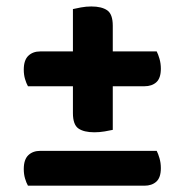

<svg xmlns="http://www.w3.org/2000/svg" viewBox="-20 -589 586 609"><path d="M438.1 -315.4H68.7Q63.4 -324.7 59.4 -338.3Q55.4 -351.9 55.4 -368.1Q55.4 -398.3 69.9 -412.1Q84.3 -425.9 107.6 -425.9H477Q481.6 -417.3 485.9 -402.5Q490.2 -387.7 490.2 -371.1Q490.2 -341.3 476 -328.3Q461.7 -315.4 438.1 -315.4ZM438.1 0H68.7Q63.4 -9.3 59.4 -22.9Q55.4 -36.5 55.4 -52.8Q55.4 -83 69.9 -96.8Q84.3 -110.5 107.6 -110.5H477Q481.6 -101.9 485.9 -87.1Q490.2 -72.4 490.2 -55.8Q490.2 -25.9 476 -13Q461.7 0 438.1 0ZM337.7 -507.4V-177.1Q328.8 -175.1 312.2 -172.2Q295.6 -169.4 279.3 -169.4Q246.1 -169.4 228.7 -181.5Q211.3 -193.7 211.3 -230.2V-560.2Q220.6 -562.5 237 -565.5Q253.4 -568.5 269.7 -568.5Q302.6 -568.5 320.2 -556.2Q337.7 -543.9 337.7 -507.4Z"/></svg>

Font: Baloo Tamma 2
Style: Regular
Weight: 400
Designer: Divya Kowshik, Shuchita Grover and Ek Type
Foundry: Ek Type
Version: Version 1.700